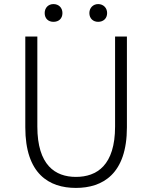

<svg xmlns="http://www.w3.org/2000/svg" viewBox="-20 -908 745 941"><path d="M352 13C483 13 602 -55 602 -284V-729H544V-288C544 -98 455 -41 352 -41C251 -41 163 -98 163 -288V-729H104V-284C104 -55 221 13 352 13ZM242 -801C268 -801 286 -817 286 -844C286 -870 268 -888 242 -888C217 -888 199 -870 199 -844C199 -817 217 -801 242 -801ZM461 -801C486 -801 505 -817 505 -844C505 -870 486 -888 461 -888C437 -888 418 -870 418 -844C418 -817 437 -801 461 -801Z"/></svg>

Font: Noto Sans SC Light
Style: Regular
Weight: 300
Designer: Ryoko NISHIZUKA 西塚涼子 (kana, bopomofo & ideographs); Paul D. Hunt (Latin, Greek & Cyrillic); Sandoll Communications 산돌커뮤니
Foundry: Adobe
Version: Version 2.004;hotconv 1.0.118;makeotfexe 2.5.65603